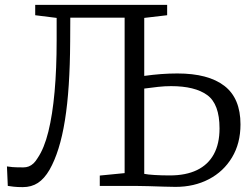

<svg xmlns="http://www.w3.org/2000/svg" viewBox="-20 -763 1022 788"><path d="M73.5 5Q50.5 5 35.8 3.2Q21 1.5 12 0L8.5 -80Q17 -78.5 31.5 -77.2Q46 -76 76 -76Q88 -76 98.2 -80Q108.5 -84 117.5 -92.5Q126.5 -101 134.5 -114.5Q161.5 -154 178.5 -222.8Q195.5 -291.5 204 -386Q212.5 -480.5 212.5 -597.5V-689.5L124.5 -700.5V-743H666V-700.5L572 -689.5V-451.5Q608 -456.5 641.2 -459Q674.5 -461.5 708 -461.5Q835 -461.5 901 -410.5Q967 -359.5 967 -252.5Q967 -174.5 932.2 -116.8Q897.5 -59 837.2 -27.5Q777 4 700.5 4Q683.5 4 652.5 3Q621.5 2 589 1Q556.5 0 534 0H389.5V-42.5L491.5 -52.5V-690.5H268.5L268 -592Q267.5 -495.5 262.2 -415.2Q257 -335 246.5 -269.5Q236 -204 220.2 -153.8Q204.5 -103.5 183.5 -66.5Q162 -29.5 135.5 -12.2Q109 5 73.5 5ZM677 -43Q743 -43 788.5 -65Q834 -87 857.5 -130Q881 -173 881 -236Q881 -336 830.5 -372.8Q780 -409.5 682 -409.5Q656 -409.5 628.8 -406.5Q601.5 -403.5 572 -399.5V-49.5Q586 -46.5 614.2 -44.8Q642.5 -43 677 -43Z"/></svg>

Font: Merriweather 20pt Light
Style: Regular
Weight: 300
Version: Version 2.100